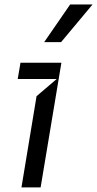

<svg xmlns="http://www.w3.org/2000/svg" viewBox="-20 -820 425 840"><path d="M247.2 -635.7 384.9 -800.4H286.9L173.3 -635.7ZM157.7 0 248.6 -545.5H69.6L57.5 -474.4H228L139.9 -399.1L73.9 0Z"/></svg>

Font: Riot Sans 2.0
Style: Italic
Weight: 400
Italic angle: -9.39999°
Designer: Rasmus Andersson
Foundry: rsms
Version: Version 3.006;hotconv 1.0.109;makeotfexe 2.5.65596